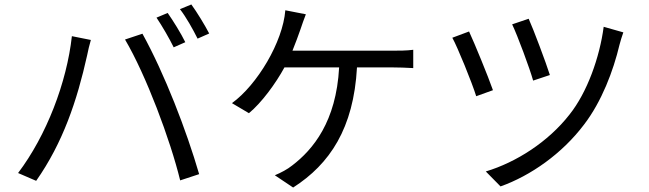

<svg xmlns="http://www.w3.org/2000/svg" viewBox="-20 -803 2908 860"><path d="M731 -745 681 -724C706 -687 739 -630 758 -591L810 -614C791 -653 755 -711 731 -745ZM837 -783 786 -762C814 -726 844 -672 865 -630L917 -653C899 -688 862 -749 837 -783ZM61 -28 142 7C262 -164 325 -352 370 -554C374 -576 381 -603 387 -624L302 -641C279 -433 188 -196 61 -28ZM787 5 872 -23C815 -219 717 -473 618 -652L540 -626C634 -467 743 -176 787 5Z M1019 -341 1095 -296C1151 -342 1215 -429 1254 -501H1499C1486 -258 1382 -133 1289 -62C1268 -45 1238 -29 1211 -18L1293 37C1457 -68 1564 -228 1579 -501H1741C1763 -501 1800 -500 1831 -498V-580C1803 -576 1765 -576 1741 -576H1290C1304 -610 1316 -644 1326 -672C1333 -692 1341 -717 1350 -739L1258 -757C1247 -615 1132 -423 1019 -341Z M2348 -719 2274 -694C2298 -644 2353 -496 2368 -442L2443 -467C2426 -521 2369 -673 2348 -719ZM2684 -683C2666 -546 2610 -389 2531 -290C2435 -167 2292 -76 2156 -35L2222 32C2357 -16 2498 -115 2596 -245C2675 -348 2727 -485 2755 -603C2759 -619 2766 -641 2772 -658ZM2081 -662 2006 -634C2029 -593 2095 -431 2113 -372L2188 -399C2166 -462 2106 -608 2081 -662Z"/></svg>

Font: Kinto Sans
Style: Regular
Weight: 400
Designer: Authors: Ryoko NISHIZUKA  (kana & ideographs); Paul D. Hunt (Latin, Greek & Cyrillic); Wenlong ZHANG  (bopomofo); Sandol
Foundry: Adobe Systems Incorporated, ookami Inc.
Version: Version 0.001